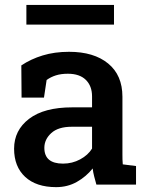

<svg xmlns="http://www.w3.org/2000/svg" viewBox="-20 -748 599 778"><path d="M207.5 10.3Q127 10.3 82 -31.2Q37.1 -72.8 37.1 -145.5Q37.1 -220.2 97.9 -266.6Q158.7 -313 272.5 -313H353V-357.4Q353 -399.4 327.9 -424.3Q302.7 -449.2 254.9 -449.2Q227.5 -449.2 206.5 -442.6Q185.5 -436 168.9 -423.8L158.2 -352.5H67.4L66.4 -482.9Q105 -508.8 153.1 -523.4Q201.2 -538.1 259.8 -538.1Q360.4 -538.1 418.2 -490.7Q476.1 -443.4 476.1 -356V-123Q476.1 -112.3 476.3 -102.3Q476.6 -92.3 477.5 -82L531.2 -75.2V0H370.6Q365.7 -17.1 361.6 -33.2Q357.4 -49.3 355.5 -65.4Q329.1 -32.2 291.5 -11Q253.9 10.3 207.5 10.3ZM235.4 -85Q272.9 -85 304.9 -102.3Q336.9 -119.6 353 -146V-234.4H271Q215.8 -234.4 187.7 -208.7Q159.7 -183.1 159.7 -148.9Q159.7 -85 235.4 -85ZM86.9 -648.4V-728H441.9V-648.4Z"/></svg>

Font: Roboto Slab Medium
Style: Regular
Weight: 500
Designer: Google
Version: Version 2.001; ttfautohint (v1.8.3)